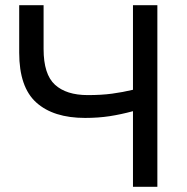

<svg xmlns="http://www.w3.org/2000/svg" viewBox="-20 -720 720 740"><path d="M492.5 0V-291.5Q446.5 -279 402.5 -272.2Q358.5 -265.5 308 -265.5Q186 -265.5 120 -324.8Q54 -384 54 -517V-700H148V-531Q148 -433.5 191.8 -393.5Q235.5 -353.5 318.5 -353.5Q371 -353.5 411.8 -359Q452.5 -364.5 492.5 -374V-700H586.5V0Z"/></svg>

Font: Geologica Light
Style: Regular
Weight: 300
Designer: Sindre Bremnes, Frode Helland
Foundry: Monokrom Skriftforlag AS
Version: Version 1.010; ttfautohint (v1.8.4.7-5d5b);gftools[0.9.28]